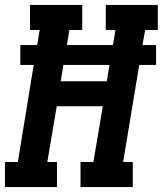

<svg xmlns="http://www.w3.org/2000/svg" viewBox="-24 -755 657 775"><path d="M-4 0V-101H48L112 -493H58V-573H126L136 -634H97V-735H308V-634H256L246 -573H432L442 -634H403V-735H613V-634H562L551 -573H606V-493H538L473 -101H512V0H301V-101H353L391 -326H205L167 -101H206V0ZM221 -427H407L418 -493H232Z"/></svg>

Font: Iosevka Etoile Oblique
Style: Bold
Weight: 700
Italic angle: -9°
Designer: Belleve Invis
Foundry: Belleve Invis
Version: Version 15.5.2; ttfautohint (v1.8.4)